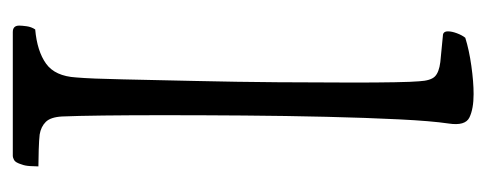

<svg xmlns="http://www.w3.org/2000/svg" viewBox="-250 -590 760 300"><g transform="rotate(90 130.0 -440.0)"><path d="M30 -80Q20 -80 20 -90Q20 -94 21 -101.5Q22 -109 26 -115Q60 -118 79.5 -132Q99 -146 101 -179Q103 -202 104 -251.5Q105 -301 106.5 -365Q108 -429 108.5 -494Q109 -559 109 -612Q109 -649 108.5 -676.5Q108 -704 107 -715Q106 -733 99.5 -739.5Q93 -746 77 -748L36 -752Q29 -752 29 -760Q29 -766 32 -774Q35 -782 39 -787Q58 -793 83 -796.5Q108 -800 127 -800Q150 -800 163.5 -793.5Q177 -787 173 -761Q169 -734 166.5 -683.5Q164 -633 162.5 -570Q161 -507 160.5 -441Q160 -375 160 -315Q160 -263 160.5 -221.5Q161 -180 162 -157Q163 -139 170.5 -131.5Q178 -124 190 -122Q198 -121 214 -120.5Q230 -120 240 -120Q240 -115 239.5 -107Q239 -99 237 -94Q234 -84 230 -82Q226 -80 224 -80Z"/></g></svg>

Font: Gowun Batang
Style: Regular
Weight: 400
Designer: Yanghee Ryu
Foundry: Yanghee Ryu
Version: Version 2.000